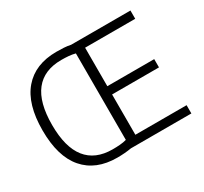

<svg xmlns="http://www.w3.org/2000/svg" viewBox="-152 -964 1262 1188"><g transform="rotate(-30 479.0 -370.0)"><path d="M371 8Q219 8 136.5 -87.5Q54 -183 54 -369Q54 -556 136.5 -652Q219 -748 371 -748Q399 -748 424 -746.5Q449 -745 472 -740H896V-681H538V-406H873V-347H538V-59H904V0H472Q426 8 371 8ZM372 -51Q399 -51 424 -53Q449 -55 471 -61V-679Q448 -685 423.5 -687Q399 -689 372 -689Q248 -689 185 -609Q122 -529 122 -369Q122 -210 185 -130.5Q248 -51 372 -51Z"/></g></svg>

Font: Encode Sans Normal
Style: Light
Weight: 300
Designer: Pablo Impallari, Andres Torresi
Foundry: Pablo Impallari, Andres Torresi
Version: Version 1.000; ttfautohint (v1.00) -l 8 -r 50 -G 200 -x 14 -